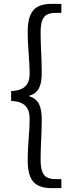

<svg xmlns="http://www.w3.org/2000/svg" viewBox="-20 -809 371 998"><path d="M253 169H299V122H269C207 122 191 90 191 17C191 -51 197 -111 197 -187C197 -257 180 -294 133 -308V-312C180 -325 197 -362 197 -432C197 -509 191 -568 191 -637C191 -710 207 -742 269 -742H299V-789H253C166 -789 124 -757 124 -642C124 -561 134 -499 134 -422C134 -380 114 -337 38 -336V-284C114 -283 134 -240 134 -195C134 -120 124 -59 124 23C124 137 166 169 253 169Z"/></svg>

Font: Genne Gothic Normal
Style: Regular
Weight: 350
Designer: Ryoko NISHIZUKA (kana & ideographs); Paul D. Hunt (Latin, Greek & Cyrillic); Wenlong ZHANG (bopomofo); Sandoll Communica
Foundry: Adobe Systems Incorporated
Version: Version 1.004;PS 1.004;hotconv 16.6.51;makeotf.lib2.5.65220